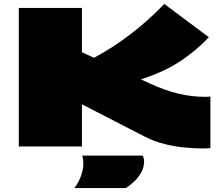

<svg xmlns="http://www.w3.org/2000/svg" viewBox="-20 -740 1118 970"><path d="M1008 10Q966 10 915.5 5.5Q865 1 812.5 -12Q760 -25 711 -50L394 -213V0H75V-700H394V-476L455 -448Q550 -499 638.5 -566.5Q727 -634 810 -720L1035 -552Q978 -490 895.5 -434Q813 -378 692 -339L735 -319Q816 -282 883 -266.5Q950 -251 1009 -251Q1017 -251 1025.5 -251Q1034 -251 1043 -252V8Q1034 9 1025 9.5Q1016 10 1008 10ZM356 210Q376 184 388.5 150.5Q401 117 401 89Q401 74 399.5 64Q398 54 395 46H701Q708 60 708 76Q708 104 694 130Q680 156 658.5 176.5Q637 197 616 210Z"/></svg>

Font: Georama ExtraExtended Black
Style: Regular
Weight: 900
Width: 8
Designer: Jean-Baptiste Levee
Foundry: Production Type
Version: Version 1.000